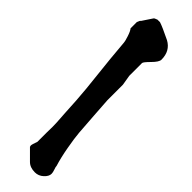

<svg xmlns="http://www.w3.org/2000/svg" viewBox="14 -291 641 641"><g transform="rotate(-45 335.0 29.5)"><path d="M46 108Q34 108 22 95Q10 82 10 65Q10 42 23 29L59 -7H60L64 -8Q69 -8 88 -1H99H132Q163 0 178 -1Q193 -2 225 -4Q257 -6 278 -7Q324 -10 389 -17.5Q454 -25 527 -31Q532 -31 550.5 -37Q569 -43 576 -49H606Q617 -45 618 -42L654 -18Q656 -17 660 -6V6Q655 22 634 65Q616 98 575 98Q564 98 545 79Q526 60 521 60H461Q459 60 443 63Q427 66 425 66H352Q338 67 285 70.5Q232 74 208 76Q184 78 145 85Q106 92 77 101Q72 101 62.5 104.5Q53 108 46 108Z"/></g></svg>

Font: Excalifont
Style: Regular
Weight: 400
Designer: Your Own Font Foundry (Virgil); Ján Filípek / DizajnDesign (Excalifont, modifications)
Foundry: Your Own Font Foundry (Virgil); Ján Filípek / DizajnDesign (Excalifont, modifications)
Version: Version 1.000;Glyphs 3.2 (3227)